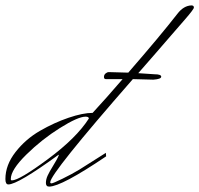

<svg xmlns="http://www.w3.org/2000/svg" viewBox="-20 -685 738 711"><path d="M24 -17Q51 -17 157 -95.5Q263 -174 309 -246Q309 -253 297 -253Q269 -253 202 -211Q135 -169 77.5 -112.5Q20 -56 20 -22Q20 -17 24 -17ZM552 -410Q577 -410 577 -401Q577 -392 548 -390Q547 -390 472 -392Q166 -42 166 -10Q166 -6 171 -6Q176 -6 211 -23Q246 -40 274 -57L372 -119L373 -106Q207 6 162 6Q150 6 150 -7.5Q150 -21 156.5 -35Q163 -49 176 -70Q193 -97 198 -111L197 -112Q46 -2 11 -2Q0 -2 0 -22Q0 -74 37.5 -122Q75 -170 128 -200.5Q181 -231 234 -249Q287 -267 323 -267Q372 -320 434 -392H372Q365 -392 365 -400Q365 -408 371 -413Q377 -418 383 -418Q442 -416 455 -416Q574 -553 637 -634Q660 -664 689 -665Q698 -665 698 -657Q698 -651 665 -613Q632 -575 612 -552L554 -485Q515 -440 492 -414Z"/></svg>

Font: Herr Von Muellerhoff
Style: Regular
Weight: 400
Version: Version 1.000